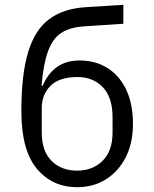

<svg xmlns="http://www.w3.org/2000/svg" viewBox="-20 -768 640 800"><path d="M301 12Q198 12 133.5 -65Q69 -142 69 -305Q69 -457 97 -550Q125 -643 184 -687.5Q243 -732 336 -738L494 -748V-669L328 -658Q271 -654 235.5 -631Q200 -608 180.5 -555.5Q161 -503 153 -411H158Q179 -461 217 -488.5Q255 -516 312 -516Q378 -516 428 -484.5Q478 -453 506 -394Q534 -335 534 -251Q534 -173 504.5 -114Q475 -55 422.5 -21.5Q370 12 301 12ZM301 -57Q366 -57 407.5 -98Q449 -139 449 -216V-279Q449 -362 408.5 -404.5Q368 -447 303 -447Q227 -447 190.5 -410.5Q154 -374 154 -317V-216Q154 -138 195 -97.5Q236 -57 301 -57Z"/></svg>

Font: Lilex Nerd Font
Style: Regular
Weight: 400
Designer: Mike Abbink, Paul van der Laan, Pieter van Rosmalen, Mikhael Khrustik
Foundry: Mikhael Khrustik
Version: Version 2.400; ttfautohint (v1.8.4.7-5d5b);Nerd Fonts 3.3.0